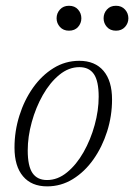

<svg xmlns="http://www.w3.org/2000/svg" viewBox="-20 -652 476 682"><path d="M261.5 -436Q317.5 -436 347.8 -400.2Q378 -364.5 378 -298.5Q378 -240 360.5 -185Q343 -130 312 -86Q281 -42 239 -16Q197 10 147.5 10Q92 10 61.8 -25.8Q31.5 -61.5 31.5 -127.5Q31.5 -186 48.8 -241Q66 -296 97 -340Q128 -384 170 -410Q212 -436 261.5 -436ZM147 -12.5Q185 -12.5 218.2 -39.8Q251.5 -67 276.8 -111.5Q302 -156 316.2 -207.8Q330.5 -259.5 330.5 -308.5Q330.5 -364 313.5 -388.8Q296.5 -413.5 262 -413.5Q224 -413.5 190.8 -386.2Q157.5 -359 132.2 -314.5Q107 -270 92.8 -218.2Q78.5 -166.5 78.5 -117.5Q78.5 -62 95.5 -37.2Q112.5 -12.5 147 -12.5ZM225 -543Q205 -543 193 -556.2Q181 -569.5 181 -587Q181 -605 193 -618.2Q205 -631.5 225 -631.5Q245.5 -631.5 257.2 -618.2Q269 -605 269 -587Q269 -569.5 257.2 -556.2Q245.5 -543 225 -543ZM392 -543Q371.5 -543 359.8 -556.2Q348 -569.5 348 -587Q348 -605 359.8 -618.2Q371.5 -631.5 392 -631.5Q412 -631.5 424 -618.2Q436 -605 436 -587Q436 -569.5 424 -556.2Q412 -543 392 -543Z"/></svg>

Font: Newsreader 16pt Light
Style: Italic
Weight: 300
Italic angle: -17°
Designer: Hugues Gentile
Foundry: Production Type
Version: Version 1.003; ttfautohint (v1.8.3)